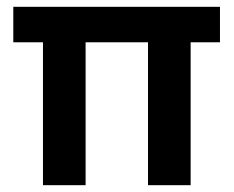

<svg xmlns="http://www.w3.org/2000/svg" viewBox="-20 -543 685 563"><path d="M106 0V-493H231V0ZM414 0V-493H539V0ZM19 -419V-523H625V-419Z"/></svg>

Font: Bricolage Grotesque 28pt SemiBold
Style: Regular
Weight: 600
Version: Version 1.001;gftools[0.9.33.dev8+g029e19f]